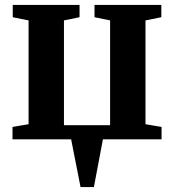

<svg xmlns="http://www.w3.org/2000/svg" viewBox="-20 -563 704 776"><path d="M305.5 193 267.5 0H30.5V-50L95.5 -61V-480.5L31.5 -493.5V-543H301.5V-493.5L238.5 -480.5V-57H425V-480.5L362 -493.5V-543H632V-493.5L568 -480.5V-61L633 -50V0H396L359.5 193Z"/></svg>

Font: Merriweather 48pt
Style: Bold
Weight: 700
Version: Version 2.100